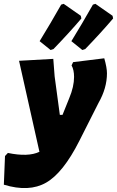

<svg xmlns="http://www.w3.org/2000/svg" viewBox="-61 -782 608 998"><path d="M310 -568Q366 -659 422 -758L435 -762L524 -700L527 -686Q465 -613 382 -527L367 -522ZM145 -568Q201 -659 257 -758L270 -762L359 -700L362 -686Q300 -613 217 -527L202 -522ZM216 -476 223 -385 250 -185H264L299 -272Q324 -332 324 -382Q324 -419 311 -442L319 -459L481 -479Q495 -430 495 -401Q495 -324 451 -247L351 -49Q267 117 178.5 167.5Q90 218 -41 178L-35 29L-20 13Q86 35 144 7L38 -466Z"/></svg>

Font: Alegreya Sans SC Black
Style: Italic
Weight: 900
Italic angle: -7°
Designer: Juan Pablo del Peral
Foundry: Huerta Tipografica
Version: Version 2.007